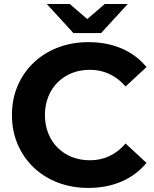

<svg xmlns="http://www.w3.org/2000/svg" viewBox="-20 -921 764 953"><path d="M418.4 11.8Q336.8 11.8 267.4 -14.7Q198 -41.2 147 -89.9Q96.1 -138.6 67.7 -204.7Q39.3 -270.8 39.3 -350Q39.3 -429.2 67.7 -495.3Q96.1 -561.4 147.3 -610.1Q198.6 -658.8 268 -685.3Q337.4 -711.8 419 -711.8Q509.9 -711.8 583.7 -680.3Q657.5 -648.8 707.1 -588.1L603.3 -491.9Q567.5 -532.7 523.3 -553.6Q479.2 -574.5 426.8 -574.5Q377.7 -574.5 336.8 -558.3Q296 -542 266 -512.1Q236.1 -482.2 219.6 -440.9Q203 -399.7 203 -350Q203 -300.3 219.6 -259.1Q236.1 -217.8 266 -187.9Q296 -158 336.8 -141.7Q377.7 -125.5 426.8 -125.5Q479.2 -125.5 523.3 -146.4Q567.5 -167.3 603.3 -208.7L707.1 -112.5Q657.5 -52.2 583.7 -20.2Q509.9 11.8 418.4 11.8ZM344.3 -757 212.1 -901.3H326.2L464.6 -782.2H361.8L500.2 -901.3H614.3L482 -757Z"/></svg>

Font: Montserrat Thin
Style: Regular
Weight: 100
Designer: Julieta Ulanovsky
Foundry: Julieta Ulanovsky
Version: Version 9.000